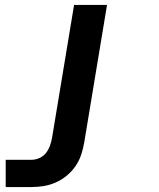

<svg xmlns="http://www.w3.org/2000/svg" viewBox="-20 -540 640 775"><path d="M3 215V105H107Q123 105 139 98Q155 91 165.5 77.5Q176 64 181.5 48.5Q187 33 190 17L279 -520H412L320 35Q316 59 308 83.5Q300 108 285.5 129.5Q271 151 250 168.5Q229 186 205 196.5Q181 207 156.5 211Q132 215 107 215Z"/></svg>

Font: Iosevka XBd Ex Obl
Style: Regular
Weight: 800
Width: 7
Italic angle: -9°
Monospace: yes
Designer: Belleve Invis
Foundry: Belleve Invis
Version: Version 32.5.0; ttfautohint (v1.8.4)